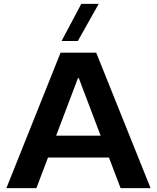

<svg xmlns="http://www.w3.org/2000/svg" viewBox="-20 -972 810 992"><path d="M477 -700H293L13 0H168L228 -158H543L603 0H758ZM298 -760H382L490 -952H400ZM270 -271 385 -574 500 -271Z"/></svg>

Font: Goli SemiBold
Style: Regular
Weight: 600
Designer: jaikishan Patel
Foundry: MagicType
Version: Version 1.000;Glyphs 3.2 (3242)